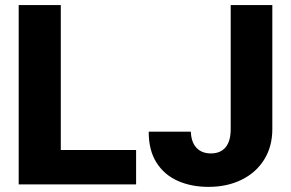

<svg xmlns="http://www.w3.org/2000/svg" viewBox="-20 -727 1147 757"><path d="M53.7 -707H219.7V-135.7H516.6V0H53.7ZM1053.7 -707V-217.8Q1053.7 -149.9 1022 -98.4Q990.2 -46.9 933.1 -18.6Q876 9.8 801.8 9.8Q734.4 9.8 680.9 -13.9Q627.4 -37.6 596.7 -86.4Q565.9 -135.3 566.4 -208H732.4Q733.9 -166.5 754.6 -144.3Q775.4 -122.1 811.5 -122.1Q849.1 -122.1 869.4 -146.2Q889.6 -170.4 889.6 -217.8V-707Z"/></svg>

Font: Pretendard ExtraBold
Style: Regular
Weight: 800
Designer: Base glyphs from Inter by Rasmus Andersson; Hangeul glyphs from Noto Sans CJK(Source Han Sans) by Jang Soo-young and Kan
Foundry: Kil Hyung-jin
Version: Version 1.309